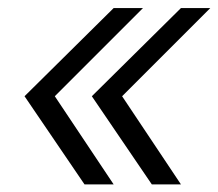

<svg xmlns="http://www.w3.org/2000/svg" viewBox="-20 -540 556 489"><path d="M195.3 -70.3 42.5 -294.9 269.5 -519.5H344.2L119.6 -294.9L269.5 -70.3ZM366.7 -70.3 213.9 -294.9 440.9 -519.5H515.6L291 -294.9L440.9 -70.3Z"/></svg>

Font: Inter 24pt Light
Style: Italic
Weight: 300
Italic angle: -9.3988°
Designer: Rasmus Andersson
Foundry: rsms
Version: Version 4.001;git-66647c0bb